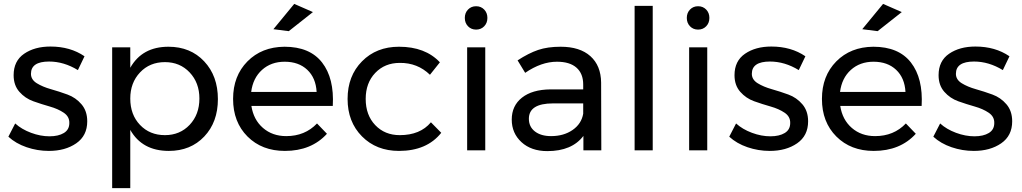

<svg xmlns="http://www.w3.org/2000/svg" viewBox="-20 -772 5250 986"><path d="M380 -412Q308 -456 232 -456Q139 -456 139 -393Q139 -363 169 -344.5Q199 -326 241.5 -314Q284 -302 326.5 -286.5Q369 -271 398.5 -236.5Q428 -202 428 -149Q428 -75 371.5 -36Q315 3 231 3Q172 3 116.5 -16Q61 -35 23 -70L58 -138Q91 -108 139.5 -90Q188 -72 234 -72Q280 -72 308 -89Q336 -106 336 -140Q337 -173 307.5 -193Q278 -213 235.5 -225Q193 -237 151 -252Q109 -267 79.5 -300.5Q50 -334 50 -386Q50 -459 104 -496Q158 -533 239 -533Q341 -533 414 -483Z M845 -532Q958 -532 1028.5 -457Q1099 -382 1099 -263Q1099 -145 1029 -71Q959 3 847 3Q710 3 649 -105V194H556V-529H649V-424Q710 -532 845 -532ZM827 -78Q904 -78 954 -131Q1004 -184 1004 -266Q1004 -347 954 -400Q904 -453 827 -453Q749 -453 699 -400Q649 -347 649 -266Q649 -183 699 -130.5Q749 -78 827 -78Z M1587 -710 1463 -612 1384 -622 1491 -752ZM1441 -532Q1571 -532 1634 -451Q1697 -370 1689 -228H1271Q1282 -157 1330.5 -115Q1379 -73 1450 -73Q1546 -73 1608 -138L1659 -85Q1579 3 1443 3Q1325 3 1251 -71Q1177 -145 1177 -264Q1177 -382 1250.5 -456.5Q1324 -531 1441 -532ZM1270 -300H1606Q1602 -372 1558 -413.5Q1514 -455 1442 -455Q1372 -455 1325.5 -413Q1279 -371 1270 -300Z M2188 -388Q2124 -450 2033 -449Q1956 -449 1907 -397.5Q1858 -346 1858 -264Q1858 -181 1907 -129.5Q1956 -78 2033 -78Q2138 -78 2193 -144L2246 -90Q2172 3 2029 3Q1913 3 1839 -71.5Q1765 -146 1765 -264Q1765 -382 1839 -457Q1913 -532 2029 -532Q2164 -532 2239 -452Z M2383.5 -723Q2400 -740 2425 -740Q2450 -740 2466.5 -723Q2483 -706 2483 -680Q2483 -654 2466.5 -637Q2450 -620 2425 -620Q2400 -620 2383.5 -637Q2367 -654 2367 -680Q2367 -706 2383.5 -723ZM2379 -529H2472V0H2379Z M3068 0H2976V-74Q2917 4 2791 4Q2708 4 2658 -42Q2608 -88 2608 -158Q2608 -229 2660.5 -270.5Q2713 -312 2807 -313H2975V-338Q2975 -394 2940.5 -424.5Q2906 -455 2840 -455Q2760 -455 2677 -398L2638 -462Q2695 -499 2743.5 -515.5Q2792 -532 2859 -532Q2958 -532 3012 -483.5Q3066 -435 3067 -348ZM2810 -73Q2875 -73 2920.5 -104.5Q2966 -136 2975 -188V-241H2820Q2696 -241 2696 -162Q2696 -121 2727 -97Q2758 -73 2810 -73Z M3239 -742H3332V0H3239Z M3523.5 -723Q3540 -740 3565 -740Q3590 -740 3606.5 -723Q3623 -706 3623 -680Q3623 -654 3606.5 -637Q3590 -620 3565 -620Q3540 -620 3523.5 -637Q3507 -654 3507 -680Q3507 -706 3523.5 -723ZM3519 -529H3612V0H3519Z M4082 -412Q4010 -456 3934 -456Q3841 -456 3841 -393Q3841 -363 3871 -344.5Q3901 -326 3943.5 -314Q3986 -302 4028.5 -286.5Q4071 -271 4100.5 -236.5Q4130 -202 4130 -149Q4130 -75 4073.5 -36Q4017 3 3933 3Q3874 3 3818.5 -16Q3763 -35 3725 -70L3760 -138Q3793 -108 3841.5 -90Q3890 -72 3936 -72Q3982 -72 4010 -89Q4038 -106 4038 -140Q4039 -173 4009.5 -193Q3980 -213 3937.5 -225Q3895 -237 3853 -252Q3811 -267 3781.5 -300.5Q3752 -334 3752 -386Q3752 -459 3806 -496Q3860 -533 3941 -533Q4043 -533 4116 -483Z M4611 -710 4487 -612 4408 -622 4515 -752ZM4465 -532Q4595 -532 4658 -451Q4721 -370 4713 -228H4295Q4306 -157 4354.5 -115Q4403 -73 4474 -73Q4570 -73 4632 -138L4683 -85Q4603 3 4467 3Q4349 3 4275 -71Q4201 -145 4201 -264Q4201 -382 4274.5 -456.5Q4348 -531 4465 -532ZM4294 -300H4630Q4626 -372 4582 -413.5Q4538 -455 4466 -455Q4396 -455 4349.5 -413Q4303 -371 4294 -300Z M5130 -412Q5058 -456 4982 -456Q4889 -456 4889 -393Q4889 -363 4919 -344.5Q4949 -326 4991.5 -314Q5034 -302 5076.5 -286.5Q5119 -271 5148.5 -236.5Q5178 -202 5178 -149Q5178 -75 5121.5 -36Q5065 3 4981 3Q4922 3 4866.5 -16Q4811 -35 4773 -70L4808 -138Q4841 -108 4889.5 -90Q4938 -72 4984 -72Q5030 -72 5058 -89Q5086 -106 5086 -140Q5087 -173 5057.5 -193Q5028 -213 4985.5 -225Q4943 -237 4901 -252Q4859 -267 4829.5 -300.5Q4800 -334 4800 -386Q4800 -459 4854 -496Q4908 -533 4989 -533Q5091 -533 5164 -483Z"/></svg>

Font: Montserrat arm
Style: Regular
Weight: 400
Designer: Julieta Ulanovsky
Foundry: Julieta Ulanovsky
Version: Version 6.000;PS 006.000;hotconv 1.0.88;makeotf.lib2.5.64775